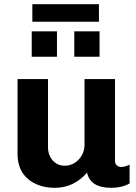

<svg xmlns="http://www.w3.org/2000/svg" viewBox="-20 -890 652 920"><path d="M135 -870H454V-786H135ZM253 -740V-618H132V-740ZM457 -740V-618H336V-740ZM210 -511V-186Q210 -147 232.5 -121.5Q255 -96 290 -96Q329 -96 357 -125.5Q385 -155 385 -197V-511H531V-120Q531 -105 540 -97.5Q549 -90 560 -90Q579 -90 601 -101V-11Q564 10 513 10Q413 10 397 -63Q334 10 243 10Q165 10 114.5 -32Q64 -74 64 -154V-511Z"/></svg>

Font: Chivo
Style: Bold
Weight: 700
Designer: Hector Gatti
Foundry: Omnibus-Type
Version: Version 1.007;PS 001.007;hotconv 1.0.88;makeotf.lib2.5.64775